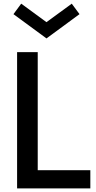

<svg xmlns="http://www.w3.org/2000/svg" viewBox="-20 -1037 529 1057"><path d="M74.1 0V-750H187.7V-100H477.3V0ZM235.9 -825.5 54.1 -959.1 96.8 -1016.8 235.9 -915 375 -1016.8 417.7 -959.1Z"/></svg>

Font: Spartan MB SemBd
Style: Regular
Weight: 600
Designer: Matt Bailey, Mirko Velimirovic
Foundry: Matt Bailey
Version: Version 1.005